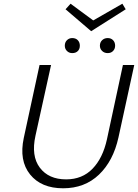

<svg xmlns="http://www.w3.org/2000/svg" viewBox="-20 -1008 743 1034"><path d="M657 -958 471 -840 333 -958 360 -988 482 -898 639 -988ZM369 -722Q352 -722 340.5 -733.5Q329 -745 329 -762Q329 -780 340.5 -791.5Q352 -803 369 -803Q388 -803 399 -791.5Q410 -780 410 -762Q410 -744 399 -733Q388 -722 369 -722ZM518 -762Q518 -780 530 -791.5Q542 -803 560 -803Q578 -803 589 -791.5Q600 -780 600 -762Q600 -745 589 -733.5Q578 -722 560 -722Q542 -722 530 -733.5Q518 -745 518 -762ZM642 -658H703L618 -268Q590 -141 513 -67.5Q436 6 320 6Q202 6 142 -68.5Q82 -143 108 -265L193 -658H255L171 -277Q147 -168 194.5 -105Q242 -42 336 -42Q423 -42 478.5 -99.5Q534 -157 556 -258Z"/></svg>

Font: EauTestText Semilight
Style: Italic
Weight: 300
Italic angle: -12°
Designer: Christian Thalmann (Catharsis Fonts)
Version: Version 0.001;PS 000.001;hotconv 1.0.88;makeotf.lib2.5.64775